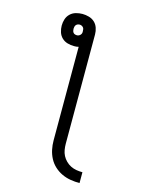

<svg xmlns="http://www.w3.org/2000/svg" viewBox="-136 -820 823 1096"><g transform="rotate(15 275.0 -271.5)"><path d="M445 197Q418 197 391 192.5Q364 188 339.5 176.5Q315 165 295 146.5Q275 128 262.5 104Q250 80 244.5 53.5Q239 27 239 0V-553Q233 -551 226 -550.5Q219 -550 212 -550Q192 -550 173 -555.5Q154 -561 140 -574.5Q126 -588 120 -607Q114 -626 114 -645Q114 -665 120 -683.5Q126 -702 140 -715.5Q154 -729 173 -734.5Q192 -740 212 -740Q231 -740 250.5 -734.5Q270 -729 284 -716Q298 -703 304.5 -684Q311 -665 311 -645V0Q311 18 314 36Q317 54 325 69.5Q333 85 346 98Q359 111 375 119Q391 127 409 130Q427 133 445 133ZM212 -614Q222 -614 230 -621Q238 -628 239 -638V-645Q239 -651 238 -657Q237 -663 233 -667.5Q229 -672 223.5 -674.5Q218 -677 212 -677Q206 -677 200 -674.5Q194 -672 190.5 -667.5Q187 -663 185.5 -657Q184 -651 184 -645Q184 -639 185.5 -633Q187 -627 190.5 -622.5Q194 -618 200 -616Q206 -614 212 -614Z"/></g></svg>

Font: Lode
Style: Regular
Weight: 400
Monospace: yes
Designer: Belleve Invis
Foundry: Belleve Invis
Version: Version 29.2.0; ttfautohint (v1.8.3)